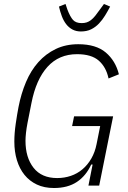

<svg xmlns="http://www.w3.org/2000/svg" viewBox="-20 -932 642 964"><path d="M445 -106H438Q412 -49 366 -18.5Q320 12 251 12Q202 12 165 -5.5Q128 -23 103 -54Q78 -85 65 -127.5Q52 -170 52 -221Q52 -263 59 -311Q66 -359 73 -395Q86 -462 110.5 -520Q135 -578 172.5 -620Q210 -662 260 -686Q310 -710 373 -710Q462 -710 511 -668.5Q560 -627 577 -559L525 -538Q513 -595 476 -627.5Q439 -660 367 -660Q276 -660 218.5 -596.5Q161 -533 138 -415L118 -314Q113 -288 110.5 -265Q108 -242 108 -225Q108 -141 148.5 -89.5Q189 -38 267 -38Q303 -38 335.5 -49Q368 -60 394 -82Q420 -104 438.5 -136Q457 -168 465 -209L483 -299H342L352 -348H548L478 0H424ZM386 -774Q362 -774 343.5 -784Q325 -794 312 -811Q299 -828 290.5 -850.5Q282 -873 276 -899L309 -912L318 -885Q332 -848 346.5 -832Q361 -816 390 -816Q404 -816 415 -819.5Q426 -823 436.5 -831Q447 -839 458 -852.5Q469 -866 483 -886L502 -912L533 -899Q521 -876 507.5 -854Q494 -832 477 -814Q460 -796 438 -785Q416 -774 386 -774Z"/></svg>

Font: IBM Plex Sans Cond Light
Style: Italic
Weight: 300
Width: 3
Italic angle: -11°
Designer: Mike Abbink, Paul van der Laan, Pieter van Rosmalen
Foundry: Bold Monday
Version: Version 1.3